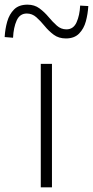

<svg xmlns="http://www.w3.org/2000/svg" viewBox="-73 -804 399 824"><path d="M102 0V-530H150V0ZM210 -639Q179 -639 157.5 -655Q136 -671 118.5 -692.5Q101 -714 83 -730Q65 -746 42 -746Q12 -746 -1.5 -716Q-15 -686 -17 -642L-53 -645Q-51 -680 -42 -711.5Q-33 -743 -12.5 -763.5Q8 -784 45 -784Q75 -784 96.5 -768Q118 -752 135.5 -731Q153 -710 171 -694Q189 -678 212 -678Q242 -678 255.5 -708Q269 -738 271 -780L306 -778Q304 -744 295.5 -712.5Q287 -681 266.5 -660Q246 -639 210 -639Z"/></svg>

Font: Noto Sans SC ExtraLight
Style: Regular
Weight: 250
Designer: Ryoko NISHIZUKA 西塚涼子 (kana, bopomofo & ideographs); Paul D. Hunt (Latin, Greek & Cyrillic); Sandoll Communications 산돌커뮤니
Foundry: Adobe
Version: Version 2.004-H2;hotconv 1.0.118;makeotfexe 2.5.65603